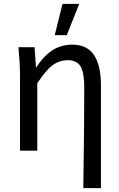

<svg xmlns="http://www.w3.org/2000/svg" viewBox="-20 -770 613 989"><path d="M324 -589H262L302 -750H388ZM500 199H409Q414 -89 414 -321Q414 -395 395 -427.5Q376 -460 330 -460Q286 -460 251 -434Q216 -408 172 -341V6H83V-381Q83 -442 75 -527H158L166 -414H161Q201 -478 247 -509Q293 -540 352 -540Q429 -540 464.5 -486Q500 -432 500 -331Z"/></svg>

Font: LXGW 975 Gothic SC
Style: Regular
Weight: 400
Version: Version 2.01;February 25, 2021